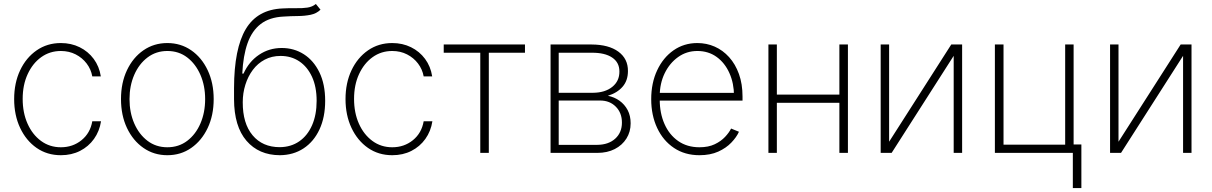

<svg xmlns="http://www.w3.org/2000/svg" viewBox="-20 -770 6103 967"><path d="M286.6 11.7Q217.3 11.7 164.3 -25.1Q111.3 -62 81.3 -126Q51.3 -189.9 51.3 -271Q51.3 -352.1 81.3 -415.8Q111.3 -479.5 164.6 -516.4Q217.8 -553.2 286.6 -553.2Q338.4 -553.2 381.1 -532.2Q423.8 -511.2 451.9 -473.4Q480 -435.5 487.8 -385.3H444.8Q438.5 -420.9 416.5 -450Q394.5 -479 361.1 -496.1Q327.6 -513.2 286.6 -513.2Q231 -513.2 187.7 -482.2Q144.5 -451.2 119.4 -396.7Q94.2 -342.3 94.2 -272Q94.2 -202.1 118.7 -147.2Q143.1 -92.3 186.5 -60.3Q230 -28.3 286.6 -28.3Q346.7 -28.3 390.6 -64Q434.6 -99.6 444.8 -159.2H488.8Q481 -108.9 453.4 -70.3Q425.8 -31.7 383.1 -10Q340.3 11.7 286.6 11.7Z M822.8 11.7Q755.4 11.7 702.6 -24.9Q649.9 -61.5 619.6 -125.2Q589.4 -189 589.4 -271Q589.4 -353 619.6 -416.7Q649.9 -480.5 702.6 -516.8Q755.4 -553.2 822.8 -553.2Q890.1 -553.2 942.9 -516.8Q995.6 -480.5 1025.9 -416.5Q1056.2 -352.5 1056.2 -271Q1056.2 -189 1025.9 -125.2Q995.6 -61.5 943.1 -24.9Q890.6 11.7 822.8 11.7ZM822.8 -28.3Q880.4 -28.3 923.1 -60.8Q965.8 -93.3 989.5 -148.2Q1013.2 -203.1 1013.2 -271Q1013.2 -338.4 989.3 -393.3Q965.3 -448.2 922.9 -480.7Q880.4 -513.2 822.8 -513.2Q766.1 -513.2 723.1 -480.7Q680.2 -448.2 656.2 -393.3Q632.3 -338.4 632.3 -271Q632.3 -203.1 656.2 -148.2Q680.2 -93.3 722.9 -60.8Q765.6 -28.3 822.8 -28.3Z M1570.8 -750 1594.2 -721.2Q1574.2 -701.7 1544.7 -695.6Q1515.1 -689.5 1480 -689.2Q1444.8 -689 1407.7 -686.5Q1337.4 -683.1 1293.2 -649.2Q1249 -615.2 1226.8 -552.5Q1204.6 -489.7 1200.2 -399.4H1206.5Q1233.9 -460 1284.7 -494.1Q1335.4 -528.3 1398.9 -528.3Q1460.9 -528.3 1510.3 -496.8Q1559.6 -465.3 1588.6 -405.8Q1617.7 -346.2 1617.7 -262.2Q1617.7 -179.7 1589.1 -118.2Q1560.5 -56.6 1509 -22.7Q1457.5 11.2 1389.2 11.7Q1283.7 11.2 1221.4 -61Q1159.2 -133.3 1158.7 -270V-326.2Q1159.2 -525.4 1218 -623.8Q1276.9 -722.2 1403.3 -727.5Q1439.9 -729.5 1471.4 -728.8Q1502.9 -728 1528.1 -731.7Q1553.2 -735.4 1570.8 -750ZM1389.2 -28.8Q1445.3 -29.3 1487.1 -58.1Q1528.8 -86.9 1551.8 -139.4Q1574.7 -191.9 1574.7 -262.2Q1574.7 -333 1551.3 -383.5Q1527.8 -434.1 1487.1 -461.2Q1446.3 -488.3 1393.1 -488.3Q1348.6 -488.3 1313.2 -469.5Q1277.8 -450.7 1253.4 -418Q1229 -385.3 1215.8 -343.3Q1202.6 -301.3 1202.6 -255.4Q1202.1 -148.4 1252.2 -88.6Q1302.2 -28.8 1389.2 -28.8Z M1955.6 11.7Q1886.2 11.7 1833.3 -25.1Q1780.3 -62 1750.2 -126Q1720.2 -189.9 1720.2 -271Q1720.2 -352.1 1750.2 -415.8Q1780.3 -479.5 1833.5 -516.4Q1886.7 -553.2 1955.6 -553.2Q2007.3 -553.2 2050 -532.2Q2092.8 -511.2 2120.8 -473.4Q2148.9 -435.5 2156.7 -385.3H2113.8Q2107.4 -420.9 2085.4 -450Q2063.5 -479 2030 -496.1Q1996.6 -513.2 1955.6 -513.2Q1899.9 -513.2 1856.7 -482.2Q1813.5 -451.2 1788.3 -396.7Q1763.2 -342.3 1763.2 -272Q1763.2 -202.1 1787.6 -147.2Q1812 -92.3 1855.5 -60.3Q1898.9 -28.3 1955.6 -28.3Q2015.6 -28.3 2059.6 -64Q2103.5 -99.6 2113.8 -159.2H2157.7Q2149.9 -108.9 2122.3 -70.3Q2094.7 -31.7 2052 -10Q2009.3 11.7 1955.6 11.7Z M2214.8 -504.4V-545.9H2624V-504.4H2441.9V0H2398.9V-504.4Z M2752.9 0V-545.9H2960Q3045.9 -545.4 3094.5 -509.8Q3143.1 -474.1 3142.6 -412.1Q3142.6 -364.3 3115.7 -333.3Q3088.9 -302.2 3041.5 -287.6Q3074.2 -281.2 3100.1 -262.7Q3126 -244.1 3141.1 -215.6Q3156.2 -187 3156.2 -148.9Q3156.2 -106 3135 -72.3Q3113.8 -38.6 3076.2 -19.3Q3038.6 0 2988.3 0ZM2793.9 -40.5H2988.3Q3044.4 -41 3078.4 -71.5Q3112.3 -102.1 3112.3 -152.8Q3112.3 -201.7 3081.5 -232.7Q3050.8 -263.7 3002.4 -263.7H2793.9ZM2793.9 -302.7H2966.8Q3027.3 -303.2 3063.7 -332.5Q3100.1 -361.8 3099.6 -410.2Q3099.6 -455.6 3063 -480.2Q3026.4 -504.9 2960 -504.4H2793.9Z M3502.9 11.7Q3429.2 11.7 3374.5 -24.9Q3319.8 -61.5 3289.8 -125.5Q3259.8 -189.5 3259.8 -270.5Q3259.8 -352.1 3289.8 -416Q3319.8 -480 3372.3 -516.6Q3424.8 -553.2 3492.2 -553.2Q3538.6 -553.2 3579.6 -535.2Q3620.6 -517.1 3652.1 -482.2Q3683.6 -447.3 3701.7 -397.2Q3719.7 -347.2 3719.7 -283.7V-263.2H3287.6V-302.2H3696.3L3676.8 -286.6Q3676.8 -350.1 3653.8 -401.6Q3630.9 -453.1 3589.4 -483.2Q3547.9 -513.2 3492.2 -513.2Q3438 -513.2 3395.3 -482.7Q3352.5 -452.1 3327.6 -400.9Q3302.7 -349.6 3302.7 -286.1V-268.1Q3302.7 -199.7 3326.7 -145.5Q3350.6 -91.3 3395.5 -59.8Q3440.4 -28.3 3502.9 -28.3Q3547.9 -28.3 3579.6 -43.5Q3611.3 -58.6 3631.8 -80.6Q3652.3 -102.5 3662.1 -122.6L3701.7 -106.4Q3689.5 -79.1 3663.3 -51.8Q3637.2 -24.4 3597.2 -6.3Q3557.1 11.7 3502.9 11.7Z M4221.2 -293.5V-252.4H3880.9V-293.5ZM3892.6 -545.9V0H3850.1V-545.9ZM4250.5 -545.9V0H4207.5V-545.9Z M4458 -56.2 4771 -545.9H4825.7V0H4783.2V-488.8L4470.7 0H4415.5V-545.9H4458Z M5387.2 -545.9V0H4990.7V-545.9H5034.2V-41.5H5344.7V-545.9ZM5426.3 -42.5V177.2H5383.3V-42.5Z M5613.3 -56.2 5926.3 -545.9H5981V0H5938.5V-488.8L5626 0H5570.8V-545.9H5613.3Z"/></svg>

Font: Inter Tight ExtraLight
Style: Regular
Weight: 250
Designer: Rasmus Andersson
Foundry: rsms
Version: Version 3.004